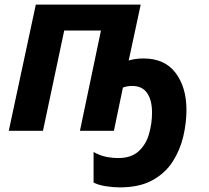

<svg xmlns="http://www.w3.org/2000/svg" viewBox="-20 -566 904 831"><path d="M498 245Q470 245 438 240Q406 235 385 224V92Q412 107 438.5 112.5Q465 118 493 118Q547 118 579 89.5Q611 61 624.5 15.5Q638 -30 638 -79Q638 -132 617 -163Q596 -194 552 -194Q530 -194 512 -187L473 0H326L417 -434H258L166 0H18L135 -546H589L537 -304Q545 -307 562.5 -310Q580 -313 601 -313Q693 -313 740 -250.5Q787 -188 787 -90Q787 -35 773.5 23.5Q760 82 728 132.5Q696 183 640 214Q584 245 498 245Z"/></svg>

Font: Noto IKEA Latin
Style: Bold Italic
Weight: 700
Italic angle: -12°
Designer: Monotype Design Team
Foundry: Monotype Imaging Inc.
Version: Version 1.0